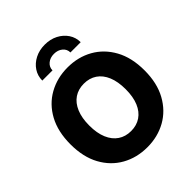

<svg xmlns="http://www.w3.org/2000/svg" viewBox="-258 -1107 1273 1273"><g transform="rotate(-45 379.0 -470.5)"><path d="M379.4 10.7Q281.2 10.7 202.4 -33.4Q123.5 -77.6 77.9 -161.1Q32.2 -244.6 32.2 -363.3Q32.2 -482.9 77.9 -566.7Q123.5 -650.4 202.4 -694.3Q281.2 -738.3 379.4 -738.3Q477.5 -738.3 555.9 -694.3Q634.3 -650.4 680.4 -566.7Q726.6 -482.9 726.6 -363.3Q726.6 -244.6 680.4 -160.9Q634.3 -77.1 555.9 -33.2Q477.5 10.7 379.4 10.7ZM379.4 -141.6Q431.6 -141.6 470 -167.5Q508.3 -193.4 529.1 -242.9Q549.8 -292.5 549.8 -363.3Q549.8 -434.6 529.1 -484.4Q508.3 -534.2 470 -560.1Q431.6 -585.9 379.4 -585.9Q327.1 -585.9 288.8 -560.1Q250.5 -534.2 229.5 -484.4Q208.5 -434.6 208.5 -363.3Q208.5 -292.5 229.5 -242.9Q250.5 -193.4 288.8 -167.5Q327.1 -141.6 379.4 -141.6ZM378.9 -952.1Q430.7 -952.1 471.2 -931.2Q511.7 -910.2 535.4 -874.8Q559.1 -839.4 559.1 -794.9H462.9Q462.9 -825.7 439 -845.7Q415 -865.7 378.9 -865.7Q342.8 -865.7 318.8 -845.7Q294.9 -825.7 294.9 -794.9H199.2Q199.2 -839.4 222.7 -874.8Q246.1 -910.2 286.9 -931.2Q327.6 -952.1 378.9 -952.1Z"/></g></svg>

Font: Inter 24pt ExtraBold
Style: Regular
Weight: 800
Designer: Rasmus Andersson
Foundry: rsms
Version: Version 4.001;git-66647c0bb